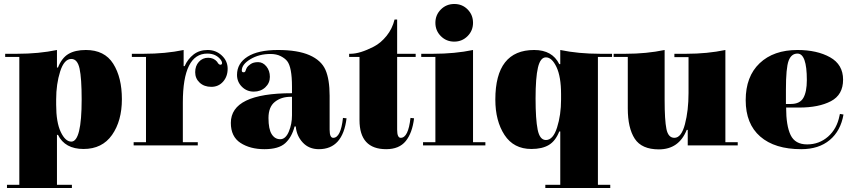

<svg xmlns="http://www.w3.org/2000/svg" viewBox="-20 -739 4270 964"><path d="M266 -62V189H341V205H15V189H77V-453H6V-469H66Q175 -469 266 -488V-400H271Q290 -448 323.5 -468Q357 -488 411 -488Q505 -488 548.5 -419Q592 -350 592 -241Q592 -132 542.5 -61.5Q493 9 399.5 9Q306 9 271 -62ZM262 -240V-213Q262 -125 285 -76.5Q308 -28 338 -28Q390 -28 390 -240Q390 -346 379.5 -394.5Q369 -443 338 -443Q302 -443 282 -380Q262 -317 262 -240Z M902 -407H907Q923 -443 952 -465.5Q981 -488 1022.5 -488Q1064 -488 1093.5 -460.5Q1123 -433 1123 -394Q1123 -355 1100 -329Q1077 -303 1041 -303Q1005 -303 982.5 -324Q960 -345 960 -376.5Q960 -408 978.5 -428.5Q997 -449 1025 -449Q1053 -449 1070 -429Q1078 -414 1086.5 -414Q1095 -414 1095 -423Q1095 -429 1089 -438Q1065 -470 1021 -470Q898 -470 898 -224V-25H973V-9H651V-25H713V-453H642V-469H702Q811 -469 902 -488Z M1446 -160V-253Q1442 -253 1439 -253Q1392 -253 1360 -227.5Q1328 -202 1328 -146.5Q1328 -91 1344 -65.5Q1360 -40 1387 -40Q1414 -40 1430 -78Q1446 -116 1446 -160ZM1653 -47Q1691 -47 1702 -147L1720 -145Q1701 10 1581 10Q1531 10 1500 -23.5Q1469 -57 1465 -104H1459Q1445 -50 1412 -20Q1379 10 1307.5 10Q1236 10 1187.5 -21.5Q1139 -53 1139 -122Q1139 -271 1446 -271V-304Q1446 -401 1422 -432Q1411 -446 1389.5 -457Q1368 -468 1338 -468Q1281 -468 1237.5 -442Q1194 -416 1194 -385Q1194 -376 1203 -376Q1209 -376 1211 -379.5Q1213 -383 1214 -386.5Q1215 -390 1216 -392.5Q1217 -395 1220.5 -401Q1224 -407 1238 -417Q1252 -427 1276 -427Q1300 -427 1317.5 -405.5Q1335 -384 1335 -353Q1335 -322 1312 -300.5Q1289 -279 1254 -279Q1219 -279 1194.5 -303.5Q1170 -328 1170 -363Q1170 -421 1223 -454.5Q1276 -488 1375.5 -488Q1475 -488 1534 -462Q1593 -436 1614 -388.5Q1635 -341 1635 -258V-88Q1635 -47 1653 -47Z M1992 -47Q2030 -47 2041 -147L2059 -145Q2050 -71 2017 -30.5Q1984 10 1919 10Q1785 10 1785 -136V-453H1733V-469H1740Q1787 -469 1857 -505Q1892 -523 1921 -559Q1950 -595 1961 -641H1974V-469H2067V-453H1974V-88Q1974 -47 1992 -47Z M2166 -453H2095V-469H2155Q2264 -469 2355 -488V-25H2417V-9H2104V-25H2166ZM2260.5 -530Q2221 -530 2193.5 -557.5Q2166 -585 2166 -624.5Q2166 -664 2193.5 -691.5Q2221 -719 2261 -719Q2301 -719 2328 -691.5Q2355 -664 2355 -624.5Q2355 -585 2327.5 -557.5Q2300 -530 2260.5 -530Z M2793 -417V-488Q2884 -469 2993 -469H3053V-453H2982V189H3044V205H2718V189H2793V-79H2788Q2769 -31 2735.5 -11Q2702 9 2648 9Q2559 9 2513 -61.5Q2467 -132 2467 -239Q2467 -488 2662 -488Q2753 -488 2788 -417ZM2797 -239V-266Q2797 -354 2774 -402.5Q2751 -451 2721 -451Q2693 -451 2681 -400Q2669 -349 2669 -244.5Q2669 -140 2679.5 -88Q2690 -36 2721 -36Q2757 -36 2777 -99Q2797 -162 2797 -239Z M3622 -25H3684V-9H3433V-87H3428Q3389 11 3288 11Q3202 11 3167 -42.5Q3132 -96 3132 -195V-453H3061V-469H3121Q3226 -469 3317 -488V-237Q3317 -136 3326 -91.5Q3335 -47 3366 -47Q3401 -47 3419 -115.5Q3437 -184 3437 -272V-452H3366V-469H3426Q3531 -469 3622 -488Z M4195 -158 4197 -167 4215 -164Q4201 -82 4146 -36Q4091 10 4003 10Q3870 10 3797 -53.5Q3724 -117 3724 -236Q3724 -355 3794 -421.5Q3864 -488 3984 -488Q4082 -488 4147.5 -451.5Q4213 -415 4213 -339Q4213 -263 4152 -231Q4091 -199 3993 -199H3927Q3927 -108 3949.5 -61Q3972 -14 4032.5 -14Q4093 -14 4137.5 -53Q4182 -92 4195 -158ZM3926 -289V-217H3951Q3996 -217 4013.5 -247.5Q4031 -278 4031 -337Q4031 -470 3984 -470Q3953 -470 3939.5 -434Q3926 -398 3926 -289Z"/></svg>

Font: Elsie Black
Style: Regular
Weight: 900
Designer: Alejandro Inler
Foundry: Alejandro Inler
Version: 1.002